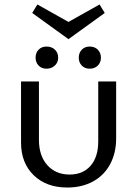

<svg xmlns="http://www.w3.org/2000/svg" viewBox="-20 -832 613 858"><path d="M286 -657 124 -774 147 -812 286 -734 425 -812 448 -774ZM188 -624Q211 -624 225.5 -610Q240 -596 240 -574Q240 -553 225 -539Q210 -525 188 -525Q166 -525 152.5 -539Q139 -553 139 -574Q139 -596 152.5 -610Q166 -624 188 -624ZM381 -624Q403 -624 417 -610Q431 -596 431 -574Q431 -553 417 -539Q403 -525 381 -525Q359 -525 345.5 -539Q332 -553 332 -574Q332 -596 345.5 -610Q359 -624 381 -624ZM499 -468V-213Q499 -148 472 -98Q445 -48 395.5 -21Q346 6 281 6Q187 6 130.5 -49Q74 -104 74 -195V-468H154V-207Q154 -136 191.5 -94Q229 -52 291 -52Q351 -52 385 -91.5Q419 -131 419 -200V-468Z"/></svg>

Font: Ysabeau SC Medium
Style: Regular
Weight: 500
Designer: Christian Thalmann (Catharsis Fonts)
Version: Version 0.003